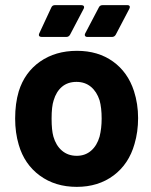

<svg xmlns="http://www.w3.org/2000/svg" viewBox="-20 -720 589 748"><path d="M53 -156Q39 -203 39 -258Q39 -317 53 -364Q76 -438 136 -480Q196 -522 280 -522Q362 -522 420 -480.5Q478 -439 502 -365Q518 -315 518 -260Q518 -206 504 -159Q482 -81 422.5 -36.5Q363 8 279 8Q195 8 135 -36Q75 -80 53 -156ZM368 -188Q376 -220 376 -258Q376 -300 368 -329Q357 -363 334 -382Q311 -401 278 -401Q244 -401 221.5 -382Q199 -363 189 -329Q181 -305 181 -258Q181 -213 188 -188Q198 -153 221.5 -133Q245 -113 279 -113Q312 -113 335 -133Q358 -153 368 -188ZM133 -590 180 -691Q184 -700 194 -700H297Q304 -700 306.5 -696Q309 -692 306 -686L253 -585Q248 -576 238 -576H143Q136 -576 133 -579.5Q130 -583 133 -590ZM312 -590 365 -691Q369 -700 380 -700H476Q483 -700 485 -696Q487 -692 484 -686L431 -585Q426 -576 416 -576H321Q314 -576 311.5 -580Q309 -584 312 -590Z"/></svg>

Font: Amber EN
Style: Bold
Weight: 700
Designer: Jeremy Tribby
Foundry: Tribby Type
Version: Version 1.408 November 24, 2021